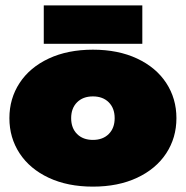

<svg xmlns="http://www.w3.org/2000/svg" viewBox="-20 -680 692 715"><path d="M143 -660H510V-517H143ZM15 -240Q15 -313 53 -371Q91 -429 161.5 -462Q232 -495 326 -495Q420 -495 490.5 -462Q561 -429 599 -371Q637 -313 637 -240Q637 -167 599 -109Q561 -51 490.5 -18Q420 15 326 15Q232 15 161.5 -18Q91 -51 53 -109Q15 -167 15 -240ZM407 -240Q407 -277 385 -299Q363 -321 326 -321Q289 -321 267 -299Q245 -277 245 -240Q245 -203 267 -181Q289 -159 326 -159Q363 -159 385 -181Q407 -203 407 -240Z"/></svg>

Font: Prompt Black
Style: Regular
Weight: 900
Designer: Katatrad Team
Foundry: CadsonDemak
Version: Version 1.000